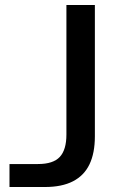

<svg xmlns="http://www.w3.org/2000/svg" viewBox="-20 -749 465 769"><path d="M18 0V-92H132Q193 -92 219.5 -120.5Q246 -149 246 -210V-729H360V-203Q360 -136 338.5 -91Q317 -46 272.5 -23Q228 0 160 0Z"/></svg>

Font: Mona Sans SemiExpanded Medium
Style: Regular
Weight: 500
Width: 6
Designer: Deni Anggara
Foundry: GitHub
Version: Version 2.000